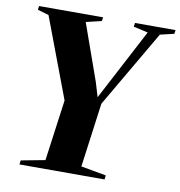

<svg xmlns="http://www.w3.org/2000/svg" viewBox="-83 -819 841 895"><g transform="rotate(10 338.0 -371.5)"><path d="M68 0 70.5 -19.5 184 -41 223.5 -330 80.5 -709.5 27.5 -725 30 -743H333L330.5 -725L257 -707.5L352 -440L372.5 -372L396.5 -417.5L550 -709.5L481.5 -725L484 -743H676L673.5 -725L607.5 -709.5L395 -345L354 -41L473 -19.5L471 0Z"/></g></svg>

Font: Merriweather 144pt ExtraBold
Style: Italic
Weight: 800
Italic angle: -7.8°
Version: Version 2.101